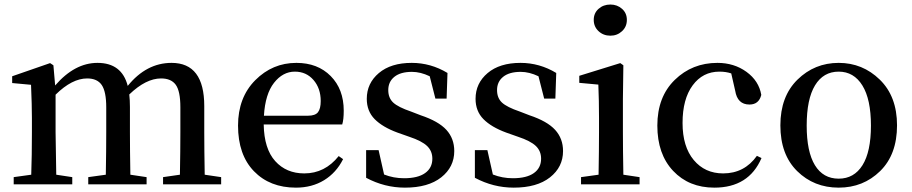

<svg xmlns="http://www.w3.org/2000/svg" viewBox="-20 -821 4060 855"><path d="M891.6 -43 964.8 -32.2V0H706.1V-32.2L781.2 -43Q783.2 -154.3 783.2 -232.4V-343.8Q783.2 -415 762.7 -443.4Q742.2 -471.7 697.3 -471.7Q629.9 -471.7 555.7 -400.4Q558.6 -375 558.6 -344.7V-232.4Q558.6 -154.3 560.5 -43L632.8 -32.2V0H373V-32.2L451.2 -43Q453.1 -154.3 453.1 -232.4V-342.8Q453.1 -413.1 433.1 -442.4Q413.1 -471.7 368.2 -471.7Q300.8 -471.7 227.5 -399.4V-232.4Q227.5 -210 230.5 -43L301.8 -32.2V0H41V-32.2L119.1 -43Q122.1 -127.9 122.1 -232.4V-295.9Q122.1 -351.6 118.2 -443.4L34.2 -451.2V-481.4L203.1 -540L217.8 -530.3L225.6 -440.4Q312.5 -541 414.1 -541Q522.5 -541 548.8 -438.5Q631.8 -541 744.1 -541Q889.6 -541 889.6 -348.6V-232.4Q889.6 -154.3 891.6 -43Z M1155.3 -305.7H1351.6Q1383.8 -305.7 1396 -321.3Q1408.2 -336.9 1408.2 -371.1Q1408.2 -427.7 1376 -464.8Q1343.8 -502 1293 -502Q1239.3 -502 1200.2 -452.1Q1161.1 -402.3 1155.3 -305.7ZM1503.9 -266.6H1154.3Q1156.2 -158.2 1205.6 -103.5Q1254.9 -48.8 1335 -48.8Q1426.8 -48.8 1488.3 -126L1507.8 -112.3Q1477.5 -51.8 1423.3 -18.6Q1369.1 14.6 1297.9 14.6Q1181.6 14.6 1110.8 -58.6Q1040 -131.8 1040 -261.7Q1040 -386.7 1116.7 -463.9Q1193.4 -541 1299.8 -541Q1394.5 -541 1452.6 -482.4Q1510.7 -423.8 1510.7 -328.1Q1510.7 -288.1 1503.9 -266.6Z M1810.5 -324.2 1853.5 -307.6Q1932.6 -281.2 1967.8 -242.7Q2002.9 -204.1 2002.9 -148.4Q2002.9 -77.1 1944.8 -31.2Q1886.7 14.6 1783.2 14.6Q1692.4 14.6 1610.4 -29.3V-152.3H1666L1690.4 -43.9Q1732.4 -27.3 1779.3 -27.3Q1840.8 -27.3 1873 -50.3Q1905.3 -73.2 1905.3 -114.3Q1905.3 -148.4 1881.8 -170.9Q1858.4 -193.4 1802.7 -211.9L1750 -230.5Q1683.6 -254.9 1648.4 -290.5Q1613.3 -326.2 1613.3 -380.9Q1613.3 -450.2 1667 -495.6Q1720.7 -541 1813.5 -541Q1898.4 -541 1972.7 -496.1L1968.8 -381.8H1918.9L1893.6 -481.4Q1852.5 -501 1814.5 -501Q1763.7 -501 1736.3 -479Q1709 -457 1709 -419.9Q1709 -384.8 1731 -364.3Q1752.9 -343.8 1810.5 -324.2Z M2294.9 -324.2 2337.9 -307.6Q2417 -281.2 2452.1 -242.7Q2487.3 -204.1 2487.3 -148.4Q2487.3 -77.1 2429.2 -31.2Q2371.1 14.6 2267.6 14.6Q2176.8 14.6 2094.7 -29.3V-152.3H2150.4L2174.8 -43.9Q2216.8 -27.3 2263.7 -27.3Q2325.2 -27.3 2357.4 -50.3Q2389.6 -73.2 2389.6 -114.3Q2389.6 -148.4 2366.2 -170.9Q2342.8 -193.4 2287.1 -211.9L2234.4 -230.5Q2168 -254.9 2132.8 -290.5Q2097.7 -326.2 2097.7 -380.9Q2097.7 -450.2 2151.4 -495.6Q2205.1 -541 2297.9 -541Q2382.8 -541 2457 -496.1L2453.1 -381.8H2403.3L2377.9 -481.4Q2336.9 -501 2298.8 -501Q2248 -501 2220.7 -479Q2193.4 -457 2193.4 -419.9Q2193.4 -384.8 2215.3 -364.3Q2237.3 -343.8 2294.9 -324.2Z M2698.2 -662.1Q2667 -662.1 2645.5 -682.1Q2624 -702.1 2624 -732.4Q2624 -762.7 2645.5 -781.7Q2667 -800.8 2698.2 -800.8Q2728.5 -800.8 2750 -781.7Q2771.5 -762.7 2771.5 -732.4Q2771.5 -702.1 2750 -682.1Q2728.5 -662.1 2698.2 -662.1ZM2755.9 -43 2828.1 -32.2V0H2567.4V-32.2L2645.5 -43Q2647.5 -156.2 2647.5 -232.4V-295.9Q2647.5 -373 2644.5 -444.3L2559.6 -452.1V-483.4L2742.2 -540L2755.9 -530.3L2753.9 -380.9V-232.4Q2753.9 -154.3 2755.9 -43Z M3350.6 -127 3371.1 -117.2Q3314.5 14.6 3161.1 14.6Q3047.9 14.6 2977.5 -60.1Q2907.2 -134.8 2907.2 -261.7Q2907.2 -389.6 2984.9 -465.3Q3062.5 -541 3174.8 -541Q3249 -541 3304.2 -501Q3359.4 -460.9 3370.1 -398.4Q3359.4 -355.5 3317.4 -355.5Q3263.7 -355.5 3253.9 -417L3236.3 -494.1Q3212.9 -502 3183.6 -502Q3109.4 -502 3064.5 -440.9Q3019.5 -379.9 3019.5 -273.4Q3019.5 -168 3069.3 -108.4Q3119.1 -48.8 3200.2 -48.8Q3294.9 -48.8 3350.6 -127Z M3714.8 14.6Q3604.5 14.6 3529.8 -59.1Q3455.1 -132.8 3455.1 -262.7Q3455.1 -391.6 3531.2 -466.3Q3607.4 -541 3714.8 -541Q3821.3 -541 3897.9 -466.3Q3974.6 -391.6 3974.6 -262.7Q3974.6 -132.8 3899.4 -59.1Q3824.2 14.6 3714.8 14.6ZM3714.8 -25.4Q3783.2 -25.4 3820.8 -85.4Q3858.4 -145.5 3858.4 -261.7Q3858.4 -378.9 3820.3 -440.4Q3782.2 -502 3714.8 -502Q3646.5 -502 3609.4 -440.9Q3572.3 -379.9 3572.3 -261.7Q3572.3 -145.5 3608.9 -85.4Q3645.5 -25.4 3714.8 -25.4Z"/></svg>

Font: Bpmf Zihi Serif SemiBold
Style: SemiBold
Weight: 600
Foundry: But Ko
Version: Version 1.320